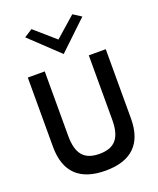

<svg xmlns="http://www.w3.org/2000/svg" viewBox="-172 -1066 964 1171"><g transform="rotate(-20 310.0 -480.0)"><path d="M124 -929 310 -753 495 -929 442 -963 310 -847 177 -963ZM451 -693V-275C451 -156 406 -106 308 -106C210 -106 165 -156 165 -275V-693H55V-243C55 -79 142 3 308 3C475 3 561 -79 561 -243V-693Z"/></g></svg>

Font: Bluebird
Style: Li
Weight: 300
Designer: Jasper
Foundry: Cannot Into Space Fonts
Version: Version 0.98